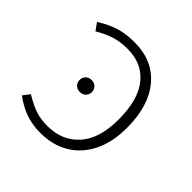

<svg xmlns="http://www.w3.org/2000/svg" viewBox="-146 -659 797 797"><g transform="rotate(45 252.0 -260.5)"><path d="M437 -258Q437 -174 407 -113.5Q377 -53 323 -21Q269 11 198 11Q149 11 110 -3Q71 -17 33 -45L56 -75Q94 -52 125 -41Q156 -30 198 -30Q284 -30 336 -88Q388 -146 388 -258Q388 -374 340 -433Q292 -492 208 -492Q164 -492 131 -481.5Q98 -471 61 -449L38 -481Q80 -508 119 -520Q158 -532 208 -532Q315 -532 376 -459.5Q437 -387 437 -258ZM229 -260Q229 -245 219 -235Q209 -225 193 -225Q177 -225 167 -235Q157 -245 157 -260Q157 -275 167 -285Q177 -295 193 -295Q209 -295 219 -285Q229 -275 229 -260Z"/></g></svg>

Font: FiraGO ExtraLight
Style: Regular
Weight: 200
Designer: bBox Type
Foundry: bBox Type GmbH
Version: Version 1.001